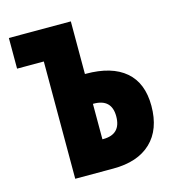

<svg xmlns="http://www.w3.org/2000/svg" viewBox="-107 -805 818 895"><g transform="rotate(-15 302.5 -357.0)"><path d="M146 -566H17V-714H316V-460H320Q445 -460 511 -403.5Q577 -347 577 -237Q577 -123 512.5 -61.5Q448 0 330 0H146ZM320 -145Q406 -145 406 -232Q406 -316 319 -316H316V-145Z"/></g></svg>

Font: Noto Sans UI CondBlack
Style: Regular
Weight: 900
Width: 3
Designer: Monotype Design Team
Foundry: Monotype Imaging Inc.
Version: Version 1.001